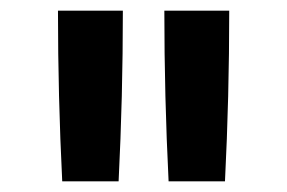

<svg xmlns="http://www.w3.org/2000/svg" viewBox="-20 -792 540 361"><path d="M97 -451Q93 -531 91 -611Q89 -691 89 -772H211Q211 -691 209 -611Q207 -531 203 -451ZM297 -451Q293 -531 291 -611Q289 -691 289 -772H411Q411 -691 409 -611Q407 -531 403 -451Z"/></svg>

Font: Iosevka Slab
Style: Bold
Weight: 700
Monospace: yes
Designer: Belleve Invis
Foundry: Belleve Invis
Version: Version 11.1.1; ttfautohint (v1.8.3)